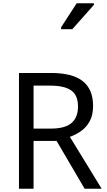

<svg xmlns="http://www.w3.org/2000/svg" viewBox="-20 -1164 662 1184"><path d="M294 -714Q427 -714 490.5 -663.5Q554 -613 554 -511Q554 -454 533 -416Q512 -378 479.5 -355.5Q447 -333 411 -320L607 0H502L329 -295H187V0H97V-714ZM289 -636H187V-371H294Q381 -371 421 -405.5Q461 -440 461 -507Q461 -577 419 -606.5Q377 -636 289 -636ZM357 -984V-996L453 -1144H559V-1134L426 -984Z"/></svg>

Font: Noto Sans Tifinagh Air
Style: Regular
Weight: 400
Designer: JamraPatel
Foundry: JamraPatel LLC
Version: Version 2.006; ttfautohint (v1.8.4.7-5d5b)